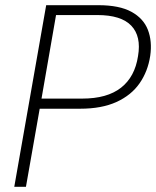

<svg xmlns="http://www.w3.org/2000/svg" viewBox="-20 -720 602 740"><path d="M35 0 158 -700H359Q440 -700 486.5 -674.5Q533 -649 550 -605Q567 -561 559 -505Q550 -445 518 -399Q486 -353 429 -327Q372 -301 289 -301H133L80 0ZM140 -340H297Q393 -340 446.5 -382Q500 -424 512 -504Q525 -580 486 -621Q447 -662 355 -662H196Z"/></svg>

Font: DM Sans 11pt ExtraLight
Style: Italic
Weight: 250
Italic angle: -10°
Version: Version 4.004;gftools[0.9.30]